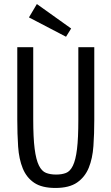

<svg xmlns="http://www.w3.org/2000/svg" viewBox="-20 -921 550 951"><path d="M65.6 -687.2V-329.6Q65.6 -256.8 69.8 -194.8Q74 -132.8 92.7 -87Q111.4 -41.2 149.5 -15.6Q187.6 10 254.6 10Q323 10 362 -17.1Q401 -44.2 419.7 -90.2Q438.4 -136.2 442.7 -197.5Q447 -258.8 447 -327.4V-687.2H368V-327.4Q368 -236.2 361.4 -182.4Q354.8 -128.6 341.1 -100.4Q327.4 -72.2 306.7 -64.3Q286 -56.4 258 -56.4Q229 -56.4 207.9 -64.7Q186.8 -73 172.7 -101.4Q158.6 -129.8 151.6 -184.3Q144.6 -238.8 144.6 -331V-687.2ZM332.4 -779.8 162.6 -901 123.4 -834.8 307 -739Z"/></svg>

Font: Secuela Light
Style: Regular
Weight: 300
Designer: Fernando Haro
Foundry: deFharo
Version: Version 1.708